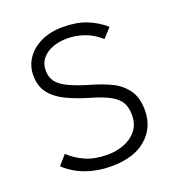

<svg xmlns="http://www.w3.org/2000/svg" viewBox="-131 -823 877 943"><g transform="rotate(-20 307.5 -351.5)"><path d="M540.5 -191.8Q540.5 -103.1 475.9 -46.4Q411.3 10.3 291.8 10.3Q221.5 10.3 160.3 -11.8Q99 -33.8 54.4 -76.4L97.4 -125.6Q133.3 -91.3 181 -70.5Q228.7 -49.7 295.4 -49.7Q340.5 -49.7 381 -65.1Q421.5 -80.5 447.2 -112.3Q472.8 -144.1 472.8 -193.3Q472.8 -230.3 459 -256.2Q445.1 -282.1 409.7 -302.3Q374.4 -322.6 310.3 -341Q244.6 -360 193.3 -384.4Q142.1 -408.7 112.8 -445.9Q83.6 -483.1 83.6 -540Q83.6 -589.2 110.5 -628.7Q137.4 -668.2 186.2 -691.3Q234.9 -714.4 300.5 -714.4Q370.8 -714.4 422.3 -694.4Q473.8 -674.4 517.4 -636.9L473.3 -588.7Q434.9 -623.6 390.5 -639Q346.2 -654.4 300.5 -654.4Q260 -654.4 225.6 -641.8Q191.3 -629.2 170.3 -604.1Q149.2 -579 149.2 -540Q149.2 -507.2 166.7 -483.3Q184.1 -459.5 225.4 -439.7Q266.7 -420 336.9 -399.5Q388.2 -385.1 434.9 -362.8Q481.5 -340.5 511 -300.3Q540.5 -260 540.5 -191.8Z"/></g></svg>

Font: Fira Code Light
Style: Regular
Weight: 300
Monospace: yes
Designer: Carrois Corporate, Edenspiekermann AG, Nikita Prokopov
Foundry: Carrois Corporate, Edenspiekermann AG, Nikita Prokopov
Version: Version 6.000; ttfautohint (v1.8.2) -l 8 -r 50 -G 200 -x 14 